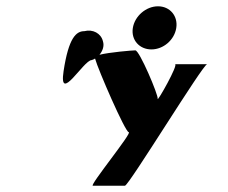

<svg xmlns="http://www.w3.org/2000/svg" viewBox="-20 -776 724 610"><path d="M182 -550C166 -444 246 -585 271 -585C275 -586 279 -588 282 -590C291 -556 378 -356 389 -356C402 -356 263 -186 275 -186H377C389 -186 625 -572 638 -572H536C548 -572 479 -450 481 -462C483 -475 423 -616 410 -616C400 -616 328 -610 296 -602C306 -614 312 -630 307 -645C301 -670 275 -684 248 -677C222 -677 198 -656 182 -550ZM402 -687C396 -649 423 -619 461 -619C499 -619 534 -649 540 -687C546 -725 520 -756 482 -756C444 -756 408 -725 402 -687Z"/></svg>

Font: Ampere
Style: Ita
Weight: 400
Version: Version 1